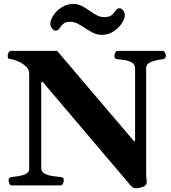

<svg xmlns="http://www.w3.org/2000/svg" viewBox="-20 -955 879 989"><path d="M40.5 0Q32.2 0 28.1 -9.8Q23.9 -19.5 23.9 -24.9Q23.9 -41 40 -43Q55.7 -44.4 76.9 -47.9Q98.1 -51.3 114.3 -59.8Q130.4 -68.4 130.4 -84V-576.2Q130.4 -597.2 113.3 -613Q96.2 -628.9 74.2 -638.7Q52.2 -648.4 37.1 -649.9Q26.9 -650.9 23.2 -654.1Q19.5 -657.2 19.5 -668Q19.5 -673.3 23.7 -683.1Q27.8 -692.9 36.1 -692.9H274.4L669.9 -228H675.8V-602.5Q675.8 -623.5 659.7 -632.8Q643.6 -642.1 622.8 -645.3Q602.1 -648.4 586.9 -649.9Q576.7 -650.9 573 -654.1Q569.3 -657.2 569.3 -668Q569.3 -673.3 573.5 -683.1Q577.6 -692.9 585.9 -692.9H817.9Q826.2 -692.9 830.3 -683.1Q834.5 -673.3 834.5 -668Q834.5 -651.9 818.4 -649.9Q803.7 -648.4 783.4 -644Q763.2 -639.6 748 -630.6Q732.9 -621.6 732.9 -605V-55.2Q732.9 -45.9 733.9 -39.8Q734.9 -33.7 735.8 -19.5Q737.3 -0.5 717.3 7.1Q697.3 14.6 682.1 14.6Q664.6 14.6 655.8 3.9L200.7 -532.2H192.4V-90.3Q192.4 -69.3 210.9 -60.1Q229.5 -50.8 252.9 -47.9Q276.4 -44.9 291 -43Q301.3 -42 304.9 -39.1Q308.6 -36.1 308.6 -24.9Q308.6 -19.5 304.4 -9.8Q300.3 0 292 0ZM505.4 -775.4Q481.9 -775.4 460.7 -785.6Q439.5 -795.9 419.7 -809.3Q399.9 -822.8 380.6 -832.8Q361.3 -842.8 341.8 -842.8Q316.4 -842.8 304.7 -831.3Q293 -819.8 285.9 -808.3Q278.8 -796.9 266.6 -796.9Q257.3 -796.9 248.3 -808.3Q239.3 -819.8 239.3 -832Q239.3 -851.1 254.4 -875Q269.5 -898.9 296.6 -916.7Q323.7 -934.6 358.4 -934.6Q381.8 -934.6 401.6 -924.3Q421.4 -914.1 440.2 -900.6Q459 -887.2 477.8 -877Q496.6 -866.7 517.6 -866.7Q543.9 -866.7 556.4 -878.2Q568.8 -889.6 576.4 -901.1Q584 -912.6 595.7 -912.6Q605 -912.6 614 -901.4Q623 -890.1 623 -877.4Q623 -858.9 607.2 -834.7Q591.3 -810.5 564.7 -793Q538.1 -775.4 505.4 -775.4Z"/></svg>

Font: Gelasio
Style: Bold
Weight: 700
Designer: Eben Sorkin
Foundry: Eben Sorkin
Version: Version 1.008